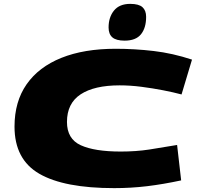

<svg xmlns="http://www.w3.org/2000/svg" viewBox="-20 -962 1031 992"><path d="M570 10Q312 10 183.5 -64Q55 -138 55 -308Q55 -437 117.5 -526.5Q180 -616 297 -663Q414 -710 577 -710Q676 -710 774 -698.5Q872 -687 972 -654L918 -474Q877 -485 823 -495.5Q769 -506 711 -513.5Q653 -521 598 -521Q467 -521 396.5 -474.5Q326 -428 326 -332Q326 -244 397.5 -211.5Q469 -179 604 -179Q683 -179 751.5 -189.5Q820 -200 895 -213L916 -30Q823 -10 740 0Q657 10 570 10ZM624 -752Q580 -752 560.5 -769Q541 -786 541 -820Q541 -873 569 -907.5Q597 -942 653 -942Q697 -942 716 -925Q735 -908 735 -875Q735 -818 708.5 -785Q682 -752 624 -752Z"/></svg>

Font: Georama ExtraExtended ExtraBold
Style: Italic
Weight: 800
Width: 8
Italic angle: -9°
Designer: Jean-Baptiste Levee
Foundry: Production Type
Version: Version 1.000